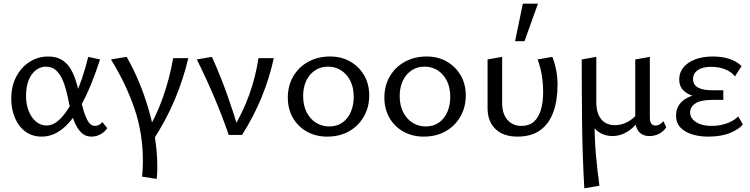

<svg xmlns="http://www.w3.org/2000/svg" viewBox="-20 -731 4062 1040"><path d="M206 9Q155 9 118 -18Q81 -45 61 -92Q41 -139 41 -196Q41 -265 68.5 -316.5Q96 -368 141.5 -396.5Q187 -425 240 -425Q282 -425 310 -409.5Q338 -394 356.5 -367Q375 -340 387 -305Q399 -270 408 -230Q420 -175 432 -134.5Q444 -94 458.5 -71.5Q473 -49 494 -49Q504 -49 515 -54Q526 -59 534 -70L561 -37Q549 -18 526 -4.5Q503 9 475 9Q445 9 424 -9.5Q403 -28 388.5 -59Q374 -90 364.5 -128Q355 -166 347 -205Q337 -253 322.5 -290Q308 -327 285.5 -348.5Q263 -370 228 -370Q200 -370 175 -351.5Q150 -333 135.5 -297.5Q121 -262 121 -211Q121 -166 135.5 -129.5Q150 -93 175.5 -72Q201 -51 233 -51Q260 -51 286 -70Q312 -89 336.5 -123Q361 -157 383 -203.5Q405 -250 424 -306Q443 -362 458 -423L522 -409Q500 -341 475 -279Q450 -217 421 -164Q392 -111 358.5 -72Q325 -33 287 -12Q249 9 206 9Z M829 238 750 226Q752 204 753 182.5Q754 161 754 140Q754 -10 708 -144Q662 -278 581 -409L666 -423Q701 -362 731 -291Q761 -220 784 -142Q807 -64 819.5 15.5Q832 95 832 171Q832 188 831.5 205Q831 222 829 238ZM918 -416H1000Q973 -301 925.5 -188.5Q878 -76 806 33L762 7Q825 -97 862 -202Q899 -307 918 -416Z M1219 0Q1184 -102 1140.5 -204.5Q1097 -307 1046 -409L1128 -423Q1173 -323 1209 -222.5Q1245 -122 1274 -22H1235Q1294 -118 1329.5 -216.5Q1365 -315 1380 -416H1463Q1440 -309 1397.5 -205Q1355 -101 1291 0Z M1752 9Q1691 9 1642.5 -18Q1594 -45 1566.5 -93Q1539 -141 1539 -202Q1539 -267 1568.5 -317.5Q1598 -368 1650 -396.5Q1702 -425 1768 -425Q1829 -425 1876.5 -398Q1924 -371 1952 -323.5Q1980 -276 1980 -214Q1980 -150 1950.5 -99Q1921 -48 1870 -19.5Q1819 9 1752 9ZM1763 -46Q1806 -46 1836 -68Q1866 -90 1881 -126.5Q1896 -163 1896 -206Q1896 -257 1877.5 -293.5Q1859 -330 1827.5 -350Q1796 -370 1757 -370Q1715 -370 1684.5 -348.5Q1654 -327 1638 -291.5Q1622 -256 1622 -211Q1622 -160 1641 -123Q1660 -86 1692 -66Q1724 -46 1763 -46Z M2275 9Q2214 9 2165.5 -18Q2117 -45 2089.5 -93Q2062 -141 2062 -202Q2062 -267 2091.5 -317.5Q2121 -368 2173 -396.5Q2225 -425 2291 -425Q2352 -425 2399.5 -398Q2447 -371 2475 -323.5Q2503 -276 2503 -214Q2503 -150 2473.5 -99Q2444 -48 2393 -19.5Q2342 9 2275 9ZM2286 -46Q2329 -46 2359 -68Q2389 -90 2404 -126.5Q2419 -163 2419 -206Q2419 -257 2400.5 -293.5Q2382 -330 2350.5 -350Q2319 -370 2280 -370Q2238 -370 2207.5 -348.5Q2177 -327 2161 -291.5Q2145 -256 2145 -211Q2145 -160 2164 -123Q2183 -86 2215 -66Q2247 -46 2286 -46Z M2782 9Q2707 9 2664 -32Q2621 -73 2621 -146V-409L2700 -423V-173Q2700 -115 2728.5 -82Q2757 -49 2805 -49Q2846 -49 2871.5 -71.5Q2897 -94 2909.5 -135Q2922 -176 2922 -233Q2922 -281 2914.5 -325Q2907 -369 2892 -409L2972 -423Q2986 -386 2993 -349Q3000 -312 3000 -272Q3000 -187 2977 -123.5Q2954 -60 2906 -25.5Q2858 9 2782 9ZM2770 -508 2812 -711H2894L2821 -508Z M3145 289Q3135 114 3133 -60.5Q3131 -235 3131 -409L3210 -423V-177Q3210 -119 3236 -86Q3262 -53 3311 -53Q3335 -53 3361 -62.5Q3387 -72 3410.5 -92Q3434 -112 3447 -144L3468 -126Q3449 -83 3421.5 -53.5Q3394 -24 3362.5 -9Q3331 6 3297 6Q3264 6 3234.5 -9Q3205 -24 3189 -55L3201 -68Q3200 15 3207.5 102.5Q3215 190 3227 275ZM3498 6Q3473 6 3456 -4.5Q3439 -15 3430 -34.5Q3421 -54 3421 -82V-409L3500 -423V-94Q3500 -73 3507.5 -62Q3515 -51 3530 -51Q3542 -51 3553 -57Q3564 -63 3573 -75L3589 -42Q3576 -21 3552 -7.5Q3528 6 3498 6Z M3815 9Q3769 9 3729.5 -3Q3690 -15 3666 -40Q3642 -65 3642 -105Q3642 -162 3690.5 -194Q3739 -226 3828 -226V-199Q3780 -199 3742 -209Q3704 -219 3681.5 -241.5Q3659 -264 3659 -300Q3659 -338 3682 -366Q3705 -394 3746 -409.5Q3787 -425 3840 -425Q3890 -425 3929.5 -412.5Q3969 -400 3997 -373L3961 -317Q3942 -342 3908 -355.5Q3874 -369 3833 -369Q3805 -369 3782.5 -362Q3760 -355 3747 -340Q3734 -325 3734 -302Q3734 -272 3760.5 -257Q3787 -242 3839 -242H3898V-190H3839Q3776 -190 3747 -171Q3718 -152 3718 -121Q3718 -101 3732.5 -84.5Q3747 -68 3773 -58.5Q3799 -49 3834 -49Q3878 -49 3916 -62.5Q3954 -76 3979 -100L4004 -57Q3983 -31 3935 -11Q3887 9 3815 9Z"/></svg>

Font: Ysabeau Office Medium
Style: Regular
Weight: 500
Designer: Christian Thalmann (Catharsis Fonts)
Version: Version 2.001;gftools[0.9.30]; featfreeze: tnum,lnum,ss02